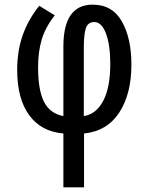

<svg xmlns="http://www.w3.org/2000/svg" viewBox="-20 -567 640 827"><path d="M253 8Q158 0 106 -70.5Q54 -141 54 -266Q54 -347 77.5 -414.5Q101 -482 149 -542L216 -501Q175 -449 159.5 -396Q144 -343 144 -278Q144 -179 169.5 -128.5Q195 -78 253 -67V-367Q253 -547 379 -547Q464 -547 505 -474.5Q546 -402 546 -289Q546 -162 493.5 -82Q441 -2 342 8V240H253ZM455 -292Q455 -373 436.5 -422.5Q418 -472 386 -472Q359 -472 350 -446Q341 -420 341 -363V-67Q394 -75 424.5 -132.5Q455 -190 455 -292Z"/></svg>

Font: Noto Sans Mono UI
Style: Regular
Weight: 400
Monospace: yes
Designer: Monotype Design team
Foundry: Monotype Imaging Inc.
Version: Version 1.000